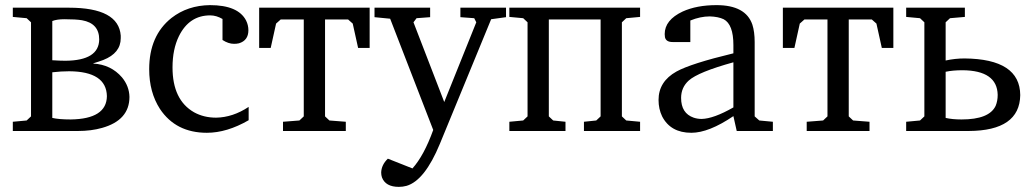

<svg xmlns="http://www.w3.org/2000/svg" viewBox="-20 -511 4030 749"><path d="M30 0V-36L84 -41L101 -57V-424L84 -440L30 -445V-481H249Q443 -481 451 -372Q451 -366 451 -362Q451 -304 383 -277Q367 -271 344 -264V-263Q413 -259 456 -209Q484 -175 485 -133Q485 -42 378 -12Q336 0 284 0ZM184 -51Q210 -45 256 -45Q396 -47 397 -136Q395 -232 250 -233Q219 -233 184 -229ZM184 -276Q216 -274 235 -274Q366 -275 367 -357Q367 -420 300 -432Q276 -436 231 -436Q202 -436 184 -429Z M562 -241Q562 -372 649 -441Q712 -490 799 -491Q909 -491 940 -431Q949 -413 949 -393Q949 -353 912 -342Q903 -340 893 -340Q871 -340 848 -355V-437Q824 -451 800 -451Q718 -451 678 -370Q653 -319 653 -248Q653 -121 737 -73Q775 -52 823 -52Q888 -53 950 -94V-42Q865 7 787 7Q666 7 604 -86Q562 -151 562 -241Z M991 -324V-481H1422V-324H1377L1356 -419L1338 -435H1248V-57L1265 -41L1329 -36V0H1084V-36L1148 -41L1165 -57V-435H1075L1057 -419L1036 -324Z M1441 -444V-481H1658V-444L1605 -440L1593 -424L1713 -113L1838 -424L1830 -440L1776 -444V-481H1954V-444L1896 -436L1696 50Q1637 193 1566 214Q1551 218 1536 218Q1484 218 1470 181Q1467 172 1467 162Q1468 132 1493 108L1589 146Q1634 96 1670 -4L1502 -438Z M1967 0V-36L2021 -41L2038 -57V-424L2021 -440L1967 -445V-481H2477V-445L2423 -440L2406 -424V-57L2423 -41L2477 -36V0H2258V-36L2306 -41L2323 -57V-435H2121V-57L2138 -41L2186 -36V0Z M2549 -121Q2549 -193 2619 -232Q2675 -263 2841 -303V-335Q2841 -416 2803 -436Q2782 -446 2749 -447Q2712 -447 2673 -431V-347H2604Q2578 -347 2574 -366Q2573 -372 2573 -378Q2573 -433 2643 -466Q2698 -491 2775 -491Q2889 -491 2915 -415Q2924 -387 2924 -347V-57L2942 -41L2995 -36V0H2854L2841 -58Q2745 7 2677 7Q2596 7 2563 -57Q2549 -86 2549 -121ZM2637 -129Q2637 -69 2686 -52Q2701 -47 2717 -47Q2764 -48 2841 -92V-268Q2704 -230 2667 -197Q2637 -170 2637 -129Z M3034 -324V-481H3465V-324H3420L3399 -419L3381 -435H3291V-57L3308 -41L3372 -36V0H3127V-36L3191 -41L3208 -57V-435H3118L3100 -419L3079 -324Z M3515 0V-36L3569 -41L3586 -57V-424L3569 -440L3515 -445V-481H3744V-445L3686 -440L3669 -424V-275Q3706 -283 3743 -283Q3959 -281 3960 -140Q3958 -1 3759 0ZM3669 -51Q3695 -45 3731 -45Q3839 -45 3864 -98Q3872 -117 3872 -141Q3870 -236 3735 -237Q3697 -237 3669 -231Z"/></svg>

Font: Khartiya
Style: Regular
Weight: 500
Version: Version 1.0.1